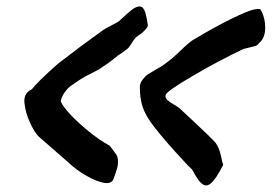

<svg xmlns="http://www.w3.org/2000/svg" viewBox="-20 -649 843 596"><path d="M161.1 -452.1Q96.7 -395.5 78.1 -371.1Q52.7 -359.9 55.9 -329.3Q59.1 -298.8 73.2 -268.1Q87.4 -237.3 100.1 -225.1Q145.5 -185.1 161.1 -171.9Q168 -165.5 178.7 -156.5Q189.5 -147.5 191.9 -145Q216.8 -121.1 249.3 -102.8Q281.7 -84.5 304 -81.3Q326.2 -78.1 332 -92.8Q340.3 -114.7 343.8 -127.7Q347.2 -140.6 345.9 -153.8Q344.7 -167 335.9 -175.8Q333 -181.6 321.8 -194.8V-195.8Q284.7 -216.3 247.1 -248Q209.5 -279.8 188.5 -304.7Q167.5 -329.6 168.9 -336.9Q172.4 -350.6 180.7 -362.3Q189 -374 196.3 -379.6Q203.6 -385.3 216.8 -394Q221.2 -397.5 230 -402.8Q240.7 -410.2 263.9 -421.4Q287.1 -432.6 300.8 -442.9Q324.2 -458 345.2 -476.1Q356.9 -482.9 376 -498Q380.9 -502 390.1 -517.1Q399.4 -532.2 407.2 -537.1Q412.6 -540.5 416.5 -543.5Q420.4 -546.4 423.6 -549.3Q426.8 -552.2 428.5 -554.2Q430.2 -556.2 433.1 -559.6Q436 -563 437 -564L439 -569.8Q433.6 -613.3 423.6 -624.3Q413.6 -635.3 391.1 -620.1Q376 -608.4 349.1 -583Q341.8 -578.1 324 -569.1Q306.2 -560.1 300.8 -556.2Q227.1 -503.4 161.1 -452.1ZM458 -255.9Q495.1 -208.5 547.9 -151.9Q564.5 -133.3 576.2 -123Q592.8 -92.3 601.1 -84Q609.9 -74.7 617.9 -73.5Q626 -72.3 634.8 -80.1Q643.6 -87.9 652.3 -101.1Q661.1 -114.3 672.9 -137.2Q669.9 -144.5 666 -165Q659.2 -193.4 648.9 -206.1Q643.6 -212.4 625.2 -230.2Q606.9 -248 588.1 -265.6Q569.3 -283.2 553 -298.3Q536.6 -313.5 536.1 -314Q531.7 -317.4 518.8 -325Q505.9 -332.5 499 -339.1Q492.2 -345.7 494.1 -354Q496.1 -365.2 576.9 -412.6Q657.7 -460 735.8 -497.1Q737.3 -497.6 755.9 -502Q774.4 -506.3 776.9 -507.8Q778.8 -509.3 780.5 -511Q782.2 -512.7 783.7 -514.6L785.2 -516.1Q803.7 -532.2 803.2 -564.5Q802.7 -596.7 788.1 -620.1Q782.7 -623 764.9 -618.7Q747.1 -614.3 698.2 -590.6Q649.4 -566.9 579.1 -524.9Q566.9 -517.6 540 -491.5Q513.2 -465.3 491.2 -450.2Q482.4 -444.3 481 -442.9Q478.5 -441.4 462.6 -432.4Q446.8 -423.3 438.7 -418Q430.7 -412.6 422.4 -401.6Q414.1 -390.6 414.1 -378.9V-377Q414.1 -343.8 422.9 -316.9Q431.6 -290 458 -255.9Z"/></svg>

Font: Sonetni venez Italic
Style: Regular
Weight: 400
Italic angle: -14°
Designer: Alja Herlah
Foundry: Type Salon
Version: Version 1.000;hotconv 1.0.109;makeotfexe 2.5.65596